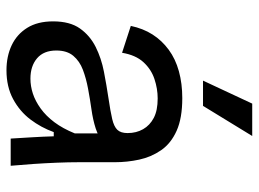

<svg xmlns="http://www.w3.org/2000/svg" viewBox="-123 -663 799 593"><g transform="rotate(90 276.5 -366.5)"><path d="M197 13Q154 13 120 -3Q86 -19 66 -51Q46 -83 46 -131Q46 -183 68 -214Q90 -245 125 -262.5Q160 -280 201.5 -288Q243 -296 283 -302Q324 -308 347.5 -313.5Q371 -319 381 -329.5Q391 -340 391 -361Q391 -388 379 -409Q367 -430 344 -442Q321 -454 284 -454Q254 -454 224 -444Q194 -434 172 -410Q150 -386 143 -344L60 -371Q68 -409 86.5 -438Q105 -467 133.5 -488Q162 -509 200 -519.5Q238 -530 283 -530Q345 -530 384 -512.5Q423 -495 444 -464.5Q465 -434 473 -397Q481 -360 481 -322V-211Q481 -179 482.5 -142.5Q484 -106 486.5 -69Q489 -32 492 0H408Q406 -33 404 -66Q402 -99 401 -133H388Q374 -94 349 -61Q324 -28 286 -7.5Q248 13 197 13ZM223 -61Q246 -61 269 -68.5Q292 -76 315 -92.5Q338 -109 357.5 -135Q377 -161 392 -198V-291L419 -287Q403 -271 376.5 -262.5Q350 -254 318 -249.5Q286 -245 254 -239Q222 -233 195.5 -223Q169 -213 152.5 -193.5Q136 -174 136 -141Q136 -102 160 -81.5Q184 -61 223 -61ZM307 -594H229L300 -746H400Z"/></g></svg>

Font: Bricolage Grotesque 48pt Condensed ExtraBold
Style: Regular
Weight: 400
Version: Version 1.000;gftools[0.9.30]